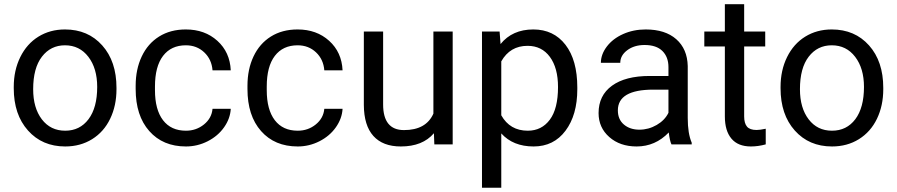

<svg xmlns="http://www.w3.org/2000/svg" viewBox="-20 -676 4201 899"><path d="M44.4 -269Q44.4 -346.7 75 -408.7Q105.5 -470.7 159.9 -504.4Q214.4 -538.1 284.2 -538.1Q392.1 -538.1 458.7 -463.4Q525.4 -388.7 525.4 -264.6V-258.3Q525.4 -181.2 495.8 -119.9Q466.3 -58.6 411.4 -24.4Q356.4 9.8 285.2 9.8Q177.7 9.8 111.1 -64.9Q44.4 -139.6 44.4 -262.7ZM135.3 -258.3Q135.3 -170.4 176 -117.2Q216.8 -64 285.2 -64Q354 -64 394.5 -117.9Q435.1 -171.9 435.1 -269Q435.1 -356 393.8 -409.9Q352.5 -463.9 284.2 -463.9Q217.3 -463.9 176.3 -410.6Q135.3 -357.4 135.3 -258.3Z M850.6 -64Q898.9 -64 935.1 -93.3Q971.2 -122.6 975.1 -166.5H1060.5Q1058.1 -121.1 1029.3 -80.1Q1000.5 -39.1 952.4 -14.6Q904.3 9.8 850.6 9.8Q742.7 9.8 679 -62.3Q615.2 -134.3 615.2 -259.3V-274.4Q615.2 -351.6 643.6 -411.6Q671.9 -471.7 724.9 -504.9Q777.8 -538.1 850.1 -538.1Q939 -538.1 997.8 -484.9Q1056.6 -431.6 1060.5 -346.7H975.1Q971.2 -397.9 936.3 -430.9Q901.4 -463.9 850.1 -463.9Q781.2 -463.9 743.4 -414.3Q705.6 -364.7 705.6 -271V-253.9Q705.6 -162.6 743.2 -113.3Q780.8 -64 850.6 -64Z M1374 -64Q1422.4 -64 1458.5 -93.3Q1494.6 -122.6 1498.5 -166.5H1584Q1581.5 -121.1 1552.7 -80.1Q1523.9 -39.1 1475.8 -14.6Q1427.7 9.8 1374 9.8Q1266.1 9.8 1202.4 -62.3Q1138.7 -134.3 1138.7 -259.3V-274.4Q1138.7 -351.6 1167 -411.6Q1195.3 -471.7 1248.3 -504.9Q1301.3 -538.1 1373.5 -538.1Q1462.4 -538.1 1521.2 -484.9Q1580.1 -431.6 1584 -346.7H1498.5Q1494.6 -397.9 1459.7 -430.9Q1424.8 -463.9 1373.5 -463.9Q1304.7 -463.9 1266.8 -414.3Q1229 -364.7 1229 -271V-253.9Q1229 -162.6 1266.6 -113.3Q1304.2 -64 1374 -64Z M2011.7 -52.2Q1959 9.8 1856.9 9.8Q1772.5 9.8 1728.3 -39.3Q1684.1 -88.4 1683.6 -184.6V-528.3H1773.9V-187Q1773.9 -66.9 1871.6 -66.9Q1975.1 -66.9 2009.3 -144V-528.3H2099.6V0H2013.7Z M2683.1 -258.3Q2683.1 -137.7 2627.9 -64Q2572.8 9.8 2478.5 9.8Q2382.3 9.8 2327.1 -51.3V203.1H2236.8V-528.3H2319.3L2323.7 -469.7Q2378.9 -538.1 2477.1 -538.1Q2572.3 -538.1 2627.7 -466.3Q2683.1 -394.5 2683.1 -266.6ZM2592.8 -268.6Q2592.8 -357.9 2554.7 -409.7Q2516.6 -461.4 2450.2 -461.4Q2368.2 -461.4 2327.1 -388.7V-136.2Q2367.7 -64 2451.2 -64Q2516.1 -64 2554.4 -115.5Q2592.8 -167 2592.8 -268.6Z M3124 0Q3116.2 -15.6 3111.3 -55.7Q3048.3 9.8 2960.9 9.8Q2882.8 9.8 2832.8 -34.4Q2782.7 -78.6 2782.7 -146.5Q2782.7 -229 2845.5 -274.7Q2908.2 -320.3 3022 -320.3H3109.9V-361.8Q3109.9 -409.2 3081.5 -437.3Q3053.2 -465.3 2998 -465.3Q2949.7 -465.3 2917 -440.9Q2884.3 -416.5 2884.3 -381.8H2793.5Q2793.5 -421.4 2821.5 -458.3Q2849.6 -495.1 2897.7 -516.6Q2945.8 -538.1 3003.4 -538.1Q3094.7 -538.1 3146.5 -492.4Q3198.2 -446.8 3200.2 -366.7V-123.5Q3200.2 -50.8 3218.8 -7.8V0ZM2974.1 -68.8Q3016.6 -68.8 3054.7 -90.8Q3092.8 -112.8 3109.9 -147.9V-256.3H3039.1Q2873 -256.3 2873 -159.2Q2873 -116.7 2901.4 -92.8Q2929.7 -68.8 2974.1 -68.8Z M3464.4 -656.2V-528.3H3563V-458.5H3464.4V-130.9Q3464.4 -99.1 3477.5 -83.3Q3490.7 -67.4 3522.5 -67.4Q3538.1 -67.4 3565.4 -73.2V0Q3529.8 9.8 3496.1 9.8Q3435.5 9.8 3404.8 -26.9Q3374 -63.5 3374 -130.9V-458.5H3277.8V-528.3H3374V-656.2Z M3634.8 -269Q3634.8 -346.7 3665.3 -408.7Q3695.8 -470.7 3750.2 -504.4Q3804.7 -538.1 3874.5 -538.1Q3982.4 -538.1 4049.1 -463.4Q4115.7 -388.7 4115.7 -264.6V-258.3Q4115.7 -181.2 4086.2 -119.9Q4056.6 -58.6 4001.7 -24.4Q3946.8 9.8 3875.5 9.8Q3768.1 9.8 3701.4 -64.9Q3634.8 -139.6 3634.8 -262.7ZM3725.6 -258.3Q3725.6 -170.4 3766.4 -117.2Q3807.1 -64 3875.5 -64Q3944.3 -64 3984.9 -117.9Q4025.4 -171.9 4025.4 -269Q4025.4 -356 3984.1 -409.9Q3942.9 -463.9 3874.5 -463.9Q3807.6 -463.9 3766.6 -410.6Q3725.6 -357.4 3725.6 -258.3Z"/></svg>

Font: Mardoto
Style: Regular
Weight: 400
Designer: Christian Robertson, Vahan Hovhannisyan
Foundry: Google
Version: Version 1.000